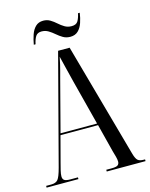

<svg xmlns="http://www.w3.org/2000/svg" viewBox="-131 -979 829 1061"><g transform="rotate(-15 283.5 -448.0)"><path d="M1 0V-10H30Q57 -10 69 -25Q81 -40 94 -89L258 -714H324L507 -57Q515 -29 525.5 -19.5Q536 -10 560 -10H567V0H345V-10H375Q403 -10 411.5 -17Q420 -24 420 -37Q420 -49 415.5 -65.5Q411 -82 406 -99L365 -260H150L112 -116Q106 -94 101 -73Q96 -52 96 -39Q96 -23 105.5 -16.5Q115 -10 140 -10H183V0ZM153 -270H362L296 -526Q284 -575 276.5 -604.5Q269 -634 265 -651.5Q261 -669 258 -680Q253 -654 249 -637.5Q245 -621 240.5 -604Q236 -587 229 -561ZM344 -771Q321 -771 303 -781.5Q285 -792 269 -806Q253 -820 235.5 -830.5Q218 -841 197 -841Q174 -841 163.5 -825.5Q153 -810 147 -781H137Q142 -810 151 -836.5Q160 -863 177 -879.5Q194 -896 221 -896Q243 -896 260.5 -885.5Q278 -875 293.5 -861Q309 -847 326.5 -836.5Q344 -826 366 -826Q392 -826 402 -842Q412 -858 418 -886H428Q424 -857 415 -830.5Q406 -804 389 -787.5Q372 -771 344 -771Z"/></g></svg>

Font: Noto Serif Display ExtraCondensed
Style: Regular
Weight: 400
Width: 2
Designer: Monotype Design Team
Foundry: Monotype Imaging Inc.
Version: Version 2.009